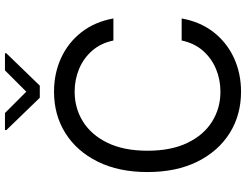

<svg xmlns="http://www.w3.org/2000/svg" viewBox="-128 -845 983 767"><g transform="rotate(-90 363.5 -461.5)"><path d="M673.3 -500H585.2Q574.6 -550.4 544.4 -584.9Q514.2 -619.3 471.6 -637.1Q429 -654.8 380.7 -654.8Q314.6 -654.8 261.2 -621.4Q207.7 -588.1 176.3 -523.1Q144.9 -458.1 144.9 -363.6Q144.9 -269.2 176.3 -204.2Q207.7 -139.2 261.2 -105.8Q314.6 -72.4 380.7 -72.4Q429 -72.4 471.6 -90.2Q514.2 -108 544.4 -142.4Q574.6 -176.8 585.2 -227.3H673.3Q659.8 -152.7 618.3 -99.6Q576.7 -46.5 515.3 -18.3Q453.8 9.9 380.7 9.9Q287.6 9.9 215.2 -35.5Q142.8 -81 101.2 -164.8Q59.7 -248.6 59.7 -363.6Q59.7 -478.7 101.2 -562.5Q142.8 -646.3 215.2 -691.8Q287.6 -737.2 380.7 -737.2Q453.8 -737.2 515.3 -709Q576.7 -680.8 618.3 -627.7Q659.8 -574.6 673.3 -500ZM295.5 -933.2 380.7 -848 465.9 -933.2H534.1V-927.6L404.8 -794H356.5L227.3 -927.6V-933.2Z"/></g></svg>

Font: Inter UI
Style: Regular
Weight: 400
Designer: Rasmus Andersson
Foundry: rsms
Version: 3.2;8d6f07862